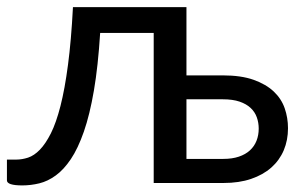

<svg xmlns="http://www.w3.org/2000/svg" viewBox="-20 -528 878 554"><path d="M518 -507.5V-310.5H623Q675.5 -310.5 711.5 -297.8Q747.5 -285 769.8 -264Q792 -243 801.5 -215.5Q811 -188 811 -158Q811 -123.5 798.8 -94.5Q786.5 -65.5 762.8 -44.5Q739 -23.5 704.5 -11.8Q670 0 625 0H423.5V-433H269Q263 -337 251 -267Q239 -197 222 -148.2Q205 -99.5 184.5 -69Q164 -38.5 141 -21.8Q118 -5 93.5 1Q69 7 44.5 7Q0 7 0 -7.5V-67.5H26.5Q43.5 -67.5 61 -73.2Q78.5 -79 95 -96Q111.5 -113 126.8 -143.2Q142 -173.5 154.5 -222.2Q167 -271 176.2 -341Q185.5 -411 190.5 -507.5ZM518 -241.5V-69.5H624.5Q650 -69.5 669.2 -76Q688.5 -82.5 701.2 -94.2Q714 -106 720.2 -122Q726.5 -138 726.5 -157Q726.5 -174 721 -189.5Q715.5 -205 703.2 -216.5Q691 -228 671.2 -234.8Q651.5 -241.5 623 -241.5Z"/></svg>

Font: Lato Medium
Style: Regular
Weight: 500
Designer: Lukasz Dziedzic
Foundry: tyPoland Lukasz Dziedzic
Version: Version 2.006; 2014-01-15